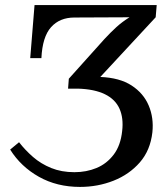

<svg xmlns="http://www.w3.org/2000/svg" viewBox="-20 -720 637 756"><path d="M295 16Q204 16 133 -24Q62 -64 20 -131L55 -160Q79 -129 110 -102Q141 -75 181.5 -58.5Q222 -42 273 -42Q320 -42 360 -58.5Q400 -75 427.5 -111Q455 -147 461 -204Q467 -255 450.5 -292Q434 -329 393 -349Q352 -369 287 -371H248L251 -410L391 -566Q415 -592 438 -613Q461 -634 490 -652L273 -651Q215 -651 181 -613Q147 -575 143 -491H99L116 -700H597L593 -652L375 -417Q451 -414 498 -383.5Q545 -353 565.5 -304.5Q586 -256 580 -199Q572 -128 530.5 -80.5Q489 -33 427 -8.5Q365 16 295 16Z"/></svg>

Font: Lora Medium
Style: Italic
Weight: 500
Italic angle: -3°
Designer: Olga Karpushina, Alexei Vanyashin (Cyrillic)
Foundry: Cyreal
Version: Version 3.004